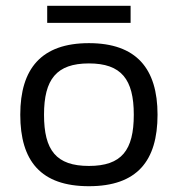

<svg xmlns="http://www.w3.org/2000/svg" viewBox="-20 -633 614 663"><path d="M431 -613H143V-554H431ZM287 -484C123 -484 50 -396 50 -237C50 -77 121 10 287 10C453 10 524 -77 524 -237C524 -396 451 -484 287 -484ZM287 -60C174 -60 132 -114 132 -237C132 -359 175 -414 287 -414C399 -414 442 -359 442 -237C442 -114 400 -60 287 -60Z"/></svg>

Font: Kanit Light
Style: Regular
Weight: 300
Designer: Katatrad Team
Foundry: CadsonDemak
Version: Version 1.000;PS 001.000;hotconv 1.0.88;makeotf.lib2.5.64775